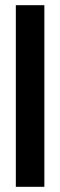

<svg xmlns="http://www.w3.org/2000/svg" viewBox="-20 -720 232 740"><path d="M41 -700H151V0H41Z"/></svg>

Font: kids-team
Style: team
Weight: 400
Designer: Ryoichi Tsunekawa, Thomas Gollenia, Laura Emeder
Foundry: Ryoichi Tsunekawa, Thomas Gollenia, Laura Emeder
Version: Version 2.000